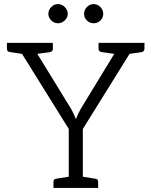

<svg xmlns="http://www.w3.org/2000/svg" viewBox="-20 -921 742 941"><path d="M688 -682Q688 -669 675 -666L615 -657L386 -289V-55L448 -45Q461 -43 461 -29V0H242V-29Q242 -44 255 -45L317 -55V-289L88 -657L27 -666Q14 -669 14 -682V-711H239V-682Q239 -669 226 -666L163 -657L328 -388Q336 -374 343 -358.5Q350 -343 352 -337Q363 -365 376 -388L540 -657L476 -666Q463 -669 463 -682V-711H688ZM264 -807Q245 -807 231 -821Q217 -835 217 -853Q217 -872 231 -886.5Q245 -901 264 -901Q283 -901 297.5 -886.5Q312 -872 312 -853Q312 -835 297.5 -821Q283 -807 264 -807ZM439 -807Q420 -807 406 -820.5Q392 -834 392 -853Q392 -872 406 -886.5Q420 -901 439 -901Q458 -901 472 -886.5Q486 -872 486 -853Q486 -834 472 -820.5Q458 -807 439 -807Z"/></svg>

Font: Aleo Light
Style: Regular
Weight: 300
Designer: Alessio Laiso
Foundry: Alessio Laiso
Version: Version 2.000